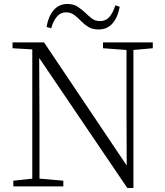

<svg xmlns="http://www.w3.org/2000/svg" viewBox="-20 -936 828 964"><path d="M213.9 -800.8Q222.2 -852.5 248.8 -884.3Q275.4 -916 318.8 -916Q349.1 -916 369.4 -902.8Q389.6 -889.6 407.2 -873Q424.3 -856 441.2 -843Q458 -830.1 482.9 -830.1Q510.7 -830.1 528.8 -850.3Q546.9 -870.6 559.1 -909.2L581.1 -901.9Q571.8 -850.1 545.4 -819.1Q519 -788.1 475.1 -788.1Q444.3 -788.1 424.3 -800.3Q404.3 -812.5 388.2 -829.1Q371.6 -846.2 353.8 -860.1Q335.9 -874 312 -874Q284.2 -874 266.1 -853Q248 -832 236.8 -793.9ZM619.1 7.8 176.8 -645 178.2 -342.8V-39.1L297.9 -28.8V0H46.9V-28.8L142.1 -39.1V-688L43 -693.8V-723.1H201.2L616.2 -105L615.2 -373V-685.1L497.1 -693.8V-723.1H747.1V-693.8L649.9 -685.1V7.8Z"/></svg>

Font: Source Han Serif TW ExtraLight
Style: Regular
Weight: 250
Designer: Ryoko NISHIZUKA Ë•øÂ°öÊ∂ºÂ≠ê (kana & ideographs); Frank Grie√ühammer (Latin, Greek & Cyrillic); Wenlong ZHANG Âº†ÊñáÈæô 
Foundry: Adobe
Version: Version 2.003;hotconv 1.1.1;makeotfexe 2.6.0